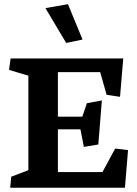

<svg xmlns="http://www.w3.org/2000/svg" viewBox="-20 -882 644 902"><path d="M291 -680.2 367.7 -696.3 299.3 -862.3 193.4 -843.8ZM113.3 -526.4V-82.5L32.7 -51.8L27.8 0H566.9L581.5 -176.8L521 -184.1L461.4 -73.7H252V-274.4H357.9L374 -191.9L441.9 -203.1L458.5 -410.2L388.2 -397L366.7 -334H252V-543H450.7L481 -436.5L543.9 -427.2L559.1 -607.4H29.8L22.5 -553.7Z"/></svg>

Font: Neuton
Style: Bold
Weight: 700
Designer: Brian M Zick
Foundry: Brian M Zick
Version: Version 1.560